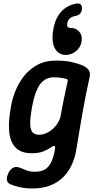

<svg xmlns="http://www.w3.org/2000/svg" viewBox="-20 -857 556 1090"><path d="M163 213Q124 213 92 205.5Q60 198 41 190Q24 183 20 168.5Q16 154 24 135Q33 109 51 97.5Q69 86 89 94Q105 99 126 108.5Q147 118 178 118Q216 118 238 103Q260 88 272 61Q284 34 291 -3Q294 -18 292.5 -23.5Q291 -29 285 -28Q280 -28 265 -17.5Q250 -7 224.5 3Q199 13 160 13Q103 13 72 -16Q41 -45 33.5 -98.5Q26 -152 38 -225L42 -250Q48 -290 65.5 -335.5Q83 -381 113.5 -421.5Q144 -462 190 -487.5Q236 -513 299 -513Q348 -513 383 -505.5Q418 -498 445 -487Q467 -479 481 -462.5Q495 -446 489 -421Q477 -367 467 -316Q457 -265 448 -214.5Q439 -164 430.5 -112.5Q422 -61 413 -7Q407 33 390 72.5Q373 112 344 143.5Q315 175 270 194Q225 213 163 213ZM202 -92Q229 -92 255.5 -107.5Q282 -123 301.5 -149Q321 -175 326 -207Q334 -255 344 -302Q354 -349 364 -395Q366 -401 364 -404Q362 -407 357 -409Q347 -412 328.5 -415Q310 -418 284 -418Q254 -418 232 -402.5Q210 -387 196.5 -361.5Q183 -336 175 -306.5Q167 -277 162 -250L158 -225Q146 -156 155.5 -124Q165 -92 202 -92ZM378 -699Q411 -699 430 -677Q449 -655 443 -622Q439 -590 412.5 -567.5Q386 -545 353 -545Q321 -545 303 -567.5Q285 -590 289 -622Q295 -655 320.5 -677Q346 -699 378 -699ZM353 -545Q325 -545 306 -563Q287 -581 281 -613Q275 -645 282 -686Q292 -751 326.5 -789.5Q361 -828 415 -837Q433 -839 440 -829.5Q447 -820 445 -804V-802Q440 -772 407 -766Q388 -763 376.5 -752.5Q365 -742 362 -725Q357 -699 378 -699Z"/></svg>

Font: Winky Sans Medium
Style: Italic
Weight: 500
Italic angle: -8.97852°
Designer: Simon Atzbach
Foundry: typofactur
Version: Version 1.205